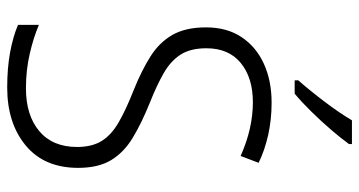

<svg xmlns="http://www.w3.org/2000/svg" viewBox="-252 -735 997 533"><g transform="rotate(90 246.5 -468.5)"><path d="M446 -187Q446 -93 384 -41.5Q322 10 223 10Q169 10 125.5 2Q82 -6 49 -20V-78Q84 -63 129.5 -52.5Q175 -42 225 -42Q300 -42 344 -79Q388 -116 388 -184Q388 -225 371.5 -252Q355 -279 319.5 -299.5Q284 -320 228 -342Q176 -363 137 -387.5Q98 -412 77 -448.5Q56 -485 56 -542Q56 -600 83 -640.5Q110 -681 157 -702.5Q204 -724 265 -724Q312 -724 354.5 -714.5Q397 -705 432 -688L413 -638Q375 -655 337.5 -663.5Q300 -672 264 -672Q196 -672 155 -638.5Q114 -605 114 -543Q114 -499 131.5 -471.5Q149 -444 183 -424.5Q217 -405 265 -386Q322 -363 362.5 -338.5Q403 -314 424.5 -278.5Q446 -243 446 -187ZM380 -939Q365 -918 341 -890Q317 -862 290 -834.5Q263 -807 240 -788H203V-798Q232 -831 263 -872Q294 -913 314 -947H380Z"/></g></svg>

Font: Noto Sans Myanmar SemiCondensed Light
Style: Regular
Weight: 300
Width: 4
Designer: Monotype Design Team
Foundry: Monotype Imaging Inc.
Version: Version 2.107; ttfautohint (v1.8.4.7-5d5b)